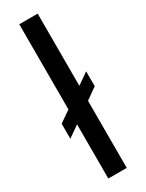

<svg xmlns="http://www.w3.org/2000/svg" viewBox="-214 -840 661 871"><g transform="rotate(-30 117.0 -404.0)"><path d="M69 0V-283.5L10 -242.5V-321L69 -362V-808H165.5V-430L225 -471.5V-393.5L165.5 -351.5V0Z"/></g></svg>

Font: Encode Sans Cnd Md
Style: Regular
Weight: 500
Width: 3
Designer: Multiple Designers
Foundry: Impallari Type
Version: Version 3.002; ttfautohint (v1.8.3) -l 8 -r 50 -G 200 -x 14 